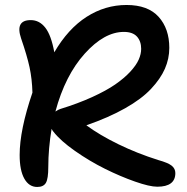

<svg xmlns="http://www.w3.org/2000/svg" viewBox="-20 -721 744 763"><path d="M127.9 22Q95.2 22 76.7 -11Q58.1 -43.9 58.1 -105Q58.1 -204.1 108.9 -353Q107.4 -407.7 97.4 -453.9Q87.4 -500 64 -567.9Q39.1 -641.1 102.1 -641.1Q136.7 -641.1 160.2 -610.8Q183.6 -580.6 195.8 -513.2Q250.5 -606.9 324.2 -654.1Q397.9 -701.2 482.9 -701.2Q567.9 -701.2 610.4 -654.1Q652.8 -606.9 652.8 -530.8Q652.8 -487.8 635.3 -447.8Q617.7 -407.7 580.1 -367.7Q542.5 -327.6 477.3 -290.8Q412.1 -253.9 323.2 -223.1Q376 -184.1 450.7 -147.7Q525.4 -111.3 608.9 -85Q647.9 -74.2 662.4 -62.5Q676.8 -50.8 676.8 -33.2Q676.8 21 605 21Q574.7 21 516.8 0.7Q459 -19.5 397.5 -50Q335.9 -80.6 278.1 -121.1Q220.2 -161.6 191.9 -198.2Q189 -201.2 185.1 -209Q171.9 -129.9 171.9 -57.1Q171.9 -10.7 162.4 5.6Q152.8 22 127.9 22ZM472.2 -594.2Q394.5 -594.2 316.7 -507.8Q238.8 -421.4 200.2 -277.8Q212.9 -286.1 220.2 -288.1Q290 -309.6 346.2 -335.2Q402.3 -360.8 438 -385.5Q473.6 -410.2 497.6 -436Q521.5 -461.9 531.2 -484.1Q541 -506.3 541 -526.9Q541 -557.1 524.2 -575.7Q507.3 -594.2 472.2 -594.2Z"/></svg>

Font: Shantell Sans Bouncy
Style: Regular
Weight: 500
Designer: Stephen Nixon, Anya Danilova, Shantell Martin
Foundry: Arrow Type
Version: Version 1.006;[9816181b4]